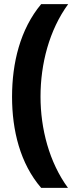

<svg xmlns="http://www.w3.org/2000/svg" viewBox="-20 -746 376 924"><path d="M38 -280C38 -119 77 41 178 158H307C217 35 175 -126 175 -281C175 -439 217 -601 308 -726H178C77 -605 38 -443 38 -280Z"/></svg>

Font: Noto Sans Lao UI
Style: Bold
Weight: 700
Designer: Monotype Design Team
Foundry: Monotype Imaging Inc.
Version: Version 2.000